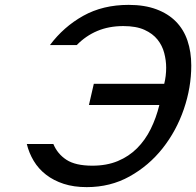

<svg xmlns="http://www.w3.org/2000/svg" viewBox="-20 -756 805 788"><path d="M185 -571Q241 -646 321.5 -691Q402 -736 508 -736Q573 -736 621.5 -718Q670 -700 702 -667.5Q734 -635 749.5 -589Q765 -543 765 -487Q765 -397 734.5 -308Q704 -219 647.5 -147.5Q591 -76 512 -32Q433 12 336 12Q283 12 241.5 -1.5Q200 -15 169 -39Q138 -63 118.5 -95.5Q99 -128 90 -165H199Q216 -124 253 -100Q290 -76 359 -76Q418 -76 463.5 -95Q509 -114 542.5 -147.5Q576 -181 598.5 -226.5Q621 -272 634 -325H345L365 -412H654Q662 -444 662 -478Q662 -508 654 -538.5Q646 -569 626.5 -593.5Q607 -618 573 -633.5Q539 -649 486 -649Q427 -649 379.5 -629Q332 -609 295 -571Z"/></svg>

Font: Perun
Style: Italic
Weight: 400
Italic angle: -12°
Foundry: Copyright (c) Stefan Peev, Context Ltd, 2016
Version: Version 1.027